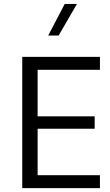

<svg xmlns="http://www.w3.org/2000/svg" viewBox="-20 -969 567 989"><path d="M494.7 -66.4H173.8V-305.8H467.7V-369.8H173.8V-609.4H494.7V-676.2H94.6V0H494.7ZM313.4 -948.7 228.3 -785.9H282L376.3 -948.7Z"/></svg>

Font: Estedad VF
Style: Regular
Weight: 100
Designer: Amin Abedi
Version: Version 7.3